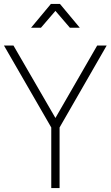

<svg xmlns="http://www.w3.org/2000/svg" viewBox="-20 -950 559 970"><path d="M137 -810 237 -930H283L383 -810H333L260 -895L187 -810ZM239 0V-306L0 -720H48L260 -354L471 -720H519L281 -306V0Z"/></svg>

Font: Vela Sans ExtLt
Style: Regular
Weight: 200
Designer: Principal design: Mikhail Sharanda - project Manrope.
Design modification: Ravid Balaliev
Foundry: Mikhail Sharanda
Version: Version 1.001